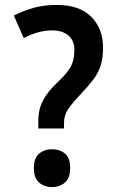

<svg xmlns="http://www.w3.org/2000/svg" viewBox="-20 -795 463 777"><path d="M210 -775Q302 -775 349.5 -727Q397 -679 397 -602Q397 -560 387.5 -530Q378 -500 357.5 -473Q337 -446 304 -411Q267 -372 253 -349Q239 -326 239 -297V-275H135V-305Q135 -352 154 -388.5Q173 -425 216 -465Q255 -502 268 -528.5Q281 -555 281 -594Q281 -631 256.5 -651.5Q232 -672 192 -672Q162 -672 133.5 -664Q105 -656 76 -641L36 -732Q78 -753 118.5 -764Q159 -775 210 -775ZM191 -38Q159 -38 138 -56.5Q117 -75 117 -115Q117 -155 138 -173Q159 -191 191 -191Q222 -191 243 -173.5Q264 -156 264 -115Q264 -75 243 -56.5Q222 -38 191 -38Z"/></svg>

Font: Noto Sans Tamil UI SemiCondensed SemiBold
Style: Regular
Weight: 600
Width: 4
Designer: Jelle Bosma - Monotype Design Team
Foundry: Monotype Imaging Inc.
Version: Version 2.004; ttfautohint (v1.8.4.7-5d5b)